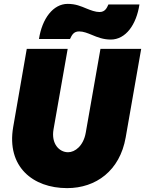

<svg xmlns="http://www.w3.org/2000/svg" viewBox="-20 -952 748 990"><path d="M326 18C475 18 598 -72 628 -243L708 -700H498L422 -267C410 -200 367 -167 331 -167C286 -167 243 -210 256 -285L329 -700H118L48 -297C13 -93 149 18 326 18ZM181 -751H341C350 -769 358 -790 388 -790C410 -790 432 -781 454 -772C482 -760 513 -748 551 -748C628 -748 683 -824 699 -929H539C531 -911 522 -890 493 -890C472 -890 448 -899 426 -908C397 -920 370 -932 329 -932C254 -932 197 -856 181 -751Z"/></svg>

Font: Fixel Text 20240404 Black
Style: Italic
Weight: 900
Width: 4
Italic angle: -10°
Designer: AlfaBravo + MacPaw
Foundry: Kyrylo Tkachov, Marchela Mozhyna, Serhii Makarenko, Maria Weinstein, Zakhar Kryvoshyya
Version: Version 1.211;Glyphs 3.2 (3225)